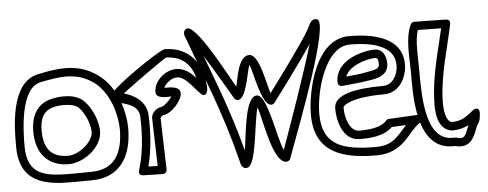

<svg xmlns="http://www.w3.org/2000/svg" viewBox="-54 -964 2892 1139"><g transform="rotate(-5 1392.5 -395.0)"><path d="M524.6 -261.5C524.6 -312.7 499.9 -390.3 448.4 -443.8C393.3 -501 291.9 -485.5 255.5 -477.1C156.6 -454.3 129.5 -370.9 129.5 -293.5C129.5 -162.2 200.4 -82 322.7 -82C411.9 -82 524.6 -164.7 524.6 -261.5ZM474.6 -261.5C474.6 -202.8 389.2 -132 322.7 -132C228.5 -132 179.5 -182.5 179.5 -293.5C179.5 -362.1 198.7 -412.7 266.7 -428.4C301.1 -436.3 382.2 -440.4 412.4 -409.1C452.9 -367.1 474.6 -298.3 474.6 -261.5ZM449.4 -25C409.3 -25 369.6 -23.9 332.1 -23.9C175.4 -23.8 70.5 -38.7 70.5 -212.5C70.5 -325.2 81.2 -557.2 197.8 -580.8C308.8 -604.4 416 -621.6 512.6 -550.9C607.9 -483.8 642.5 -342.6 642.5 -263.5C642.5 -116.6 589 -25 449.4 -25ZM449.4 25C624.3 25 692.5 -104.1 692.5 -263.5C692.5 -351.9 657.4 -510 541.8 -591.5C426.1 -676.2 297.4 -653.1 187.6 -629.7C15.2 -594.9 20.5 -308.5 20.5 -212.5C20.5 3 175.9 26.2 332.1 26.1C370.6 26.1 410.2 25 449.4 25Z M839 -308.7 847.2 -25.7 792 -27.1C817.3 -123.9 823 -224.4 820 -321.4C820 -419.8 733.5 -457.9 684.4 -471.9C760.4 -530 920.8 -644.2 952.9 -662C1046.9 -659.9 1100.1 -607.5 1121 -526.2C1092 -557.7 1056.3 -589 1005 -589C942.8 -589 872 -531.5 872 -462C872 -417 964.1 -430.1 964.1 -430.1C946.5 -401.4 910.5 -373.4 902.1 -373C878.5 -371.8 839.1 -348.7 839 -308.7ZM889 -308.6C889.9 -311 899 -320.3 905.4 -323.1C956.3 -325.8 1021 -401.1 1021 -444C1021 -492.1 939.2 -482.8 926.8 -483.7C939.8 -513.4 977.5 -539 1005 -539C1054.3 -539 1087.9 -482.8 1137.1 -432.5C1171.2 -397.8 1180 -450 1180 -450C1180 -593.7 1102.3 -712 948 -712C919.4 -712 605 -498.7 605 -459C605 -399 770 -433.3 770 -320.6C773.3 -214.6 765.7 -107.6 735.2 -10.5C724.9 22.1 755.7 21.9 758.3 22L872.3 25C888.5 25.4 898.4 12.3 898 -0.7Z M1334.2 -11.9C1335.8 -5.2 1341.3 41.8 1379 30.4C1433.2 14.1 1442.3 -244.1 1467.7 -320.7C1492.5 -249.6 1529.2 16 1610.4 16C1620.7 16 1630.3 9.4 1633.9 -0.4C1699.5 -178.9 1935.3 -787.4 1864.9 -809.8C1827.8 -821.6 1815.4 -775.7 1804.5 -756.1C1765.2 -685.1 1609.6 -474.8 1551.9 -397.6C1533 -447.9 1506.2 -634 1445.4 -634C1378.5 -634 1365.5 -501.3 1352.8 -453.2C1305.4 -534.3 1140.2 -853.7 1086.2 -821C1057.3 -803.5 1078.8 -767.9 1082.9 -756.5C1167.3 -521.9 1255.6 -323.9 1334.2 -11.9ZM1370 -73C1307.6 -308.7 1239.8 -479.9 1174.5 -653C1247.2 -536.6 1333.7 -386.5 1333.7 -386.5C1338.4 -378.5 1347.8 -374 1355.4 -374C1408.8 -374 1426.2 -547.6 1441.9 -575.4C1462.2 -531.5 1492.3 -329 1550.4 -329C1558.5 -329 1566.4 -333.7 1570.4 -338.9C1570.4 -339 1725.8 -545 1808 -667.7C1758.9 -501 1657.3 -211.2 1600.5 -54.8C1566.9 -124.3 1532.3 -391 1469.4 -391C1396.7 -391 1385.8 -160.7 1370 -73Z M1980.6 -403.1 2096.6 -415.1C2097.4 -415.2 2098.6 -415.4 2099.2 -415.5C2145.2 -425.3 2259.8 -421.1 2257 -516.7C2256.1 -546.8 2244.4 -601 2188 -601C2117.8 -601 1953 -559 1953 -428C1953 -417.5 1959.6 -401 1980.6 -403.1ZM2007.8 -456.2C2030 -517.1 2131.6 -551 2188 -551C2199.7 -551 2206.2 -543.7 2207 -515.3C2208.1 -477.4 2166.6 -480.5 2090.1 -464.7ZM2222 -382C2048 -382 1928.3 -353.9 1926 -276.7C1924.2 -215.4 1947.7 -80 2056 -80C2117 -80 2198.8 -83.3 2250.5 -134.6L2335.8 -139.1C2279.5 -78.6 2252.5 -25 2146 -25C1954.6 -25 1829 -59.4 1829 -249C1829 -388.2 1899.9 -644 2045 -644C2168.2 -644 2311 -618 2311 -498C2311 -438.6 2275.2 -382 2222 -382ZM2222 -332C2315.9 -332 2361 -425.1 2361 -498C2361 -672.7 2159.8 -694 2045 -694C1841.4 -694 1779 -383.1 1779 -249C1779 -17.9 1952.6 25 2146 25C2312.2 25 2345.1 -98.3 2420.6 -147C2454 -168.6 2405.7 -193 2405.7 -193L2237.7 -184C2231.6 -183.6 2224.3 -180.4 2219.8 -175C2189.1 -138.2 2120.1 -130 2056 -130C2002.4 -130 1974.1 -212.5 1976 -275.3C1976.4 -289.1 2033 -332 2222 -332Z M2606.3 -83C2646.3 -83 2679.5 -93.1 2704.5 -106.3C2680.6 -48.7 2680.7 -22.2 2625.6 -38.9C2622.6 -39.8 2619 -40.1 2616.3 -39.9C2441.6 -25.8 2442.9 -297.4 2442.3 -453.1C2442 -533 2433.6 -632.3 2455 -694.7L2593.4 -692.5C2563.7 -559.5 2519.6 -416.7 2515.3 -267.7C2513.9 -219.2 2510.3 -99.2 2602.1 -83.4C2603.4 -83.1 2605.3 -83 2606.3 -83ZM2615.6 10.3C2720.8 38.7 2737.1 -61.2 2757.7 -102.9C2759.3 -106 2775.3 -124.6 2775.3 -147C2775.3 -149.6 2778.3 -158.6 2778.3 -171C2778.3 -220.5 2737.8 -190.6 2737.8 -190.6C2696.7 -158 2669.8 -134 2608.6 -133C2572.7 -141.2 2563.6 -206 2565.3 -266.3C2569.6 -416.8 2618.5 -566.9 2648.8 -711.9C2654.4 -739 2631.7 -741.9 2624.7 -742L2438.7 -745C2430.4 -745.1 2420.1 -739.9 2415.7 -730.7C2377.9 -650.3 2392 -534.8 2392.3 -452.9C2392.8 -323.7 2376.6 23.9 2615.6 10.3Z"/></g></svg>

Font: Rocketfuel
Style: Regular
Weight: 400
Designer: Mew Too
Foundry: Cannot Into Space Fonts.
Version: Version 0.27